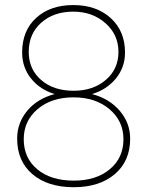

<svg xmlns="http://www.w3.org/2000/svg" viewBox="-20 -741 587 770"><path d="M481.4 -530.3Q481.4 -470.7 444.6 -426Q407.7 -381.3 349.1 -363.8Q418.9 -345.2 460.4 -296.4Q502 -247.6 502 -185.1Q502 -94.7 440.2 -42.5Q378.4 9.8 275.9 9.8Q171.4 9.8 110.1 -42.5Q48.8 -94.7 48.8 -185.1Q48.8 -248 89.1 -296.6Q129.4 -345.2 199.2 -363.8Q140.6 -381.3 104.7 -426Q68.8 -470.7 68.8 -530.3Q68.8 -618.2 125.2 -669.4Q181.6 -720.7 273.9 -720.7Q366.7 -720.7 424.1 -668.5Q481.4 -616.2 481.4 -530.3ZM475.1 -182.6Q475.1 -255.9 418.9 -303.2Q362.8 -350.6 274.9 -350.6Q186.5 -350.6 130.9 -303.5Q75.2 -256.3 75.2 -182.6Q75.2 -107.4 129.6 -62Q184.1 -16.6 275.9 -16.6Q365.7 -16.6 420.4 -62.3Q475.1 -107.9 475.1 -182.6ZM455.1 -532.7Q455.1 -602.1 402.8 -648.2Q350.6 -694.3 273.9 -694.3Q195.3 -694.3 145.3 -649.9Q95.2 -605.5 95.2 -532.7Q95.2 -463.4 145 -420.2Q194.8 -377 274.9 -377Q354 -377 404.5 -420.7Q455.1 -464.4 455.1 -532.7Z"/></svg>

Font: TypoPRO Roboto
Style: Regular
Weight: 250
Designer: Google
Version: Version 2.136; 2016